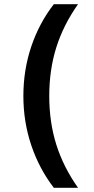

<svg xmlns="http://www.w3.org/2000/svg" viewBox="-20 -790 449 920"><path d="M238 110Q168 19 130 -93.5Q92 -206 92 -330Q92 -455 130 -567.5Q168 -680 238 -770H354Q284 -671 250 -563.5Q216 -456 216 -330Q216 -204 250 -96.5Q284 11 354 110Z"/></svg>

Font: M PLUS 2 SemiBold
Style: Regular
Weight: 600
Designer: Coji Morishita
Foundry: UNDERFOREST DESIGN
Version: Version 1.001